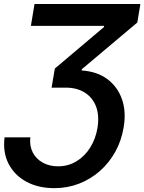

<svg xmlns="http://www.w3.org/2000/svg" viewBox="-20 -748 739 983"><path d="M3.4 -44.9H135.3Q130.4 -1 147.7 32.5Q165 65.9 199 84.7Q232.9 103.5 277.3 103.5Q329.6 103.5 371.8 77.6Q414.1 51.8 441.9 7.3Q469.7 -37.1 479 -92.8Q489.3 -156.7 471.7 -202.9Q454.1 -249 413.3 -274.4Q372.6 -299.8 314 -299.3H244.1L260.7 -397L512.7 -609.9V-615.7H138.2L156.7 -727.5H698.7L683.1 -632.8L399.4 -394L397.9 -387.2Q476.1 -382.3 528.8 -343.5Q581.5 -304.7 604.2 -240.7Q627 -176.8 612.8 -94.7Q601.6 -27.3 570.1 29.3Q538.6 85.9 491.2 127.7Q443.8 169.4 384.5 192.4Q325.2 215.3 258.3 215.3Q175.8 215.3 114.7 182.1Q53.7 148.9 23.7 90.1Q-6.3 31.2 3.4 -44.9Z"/></svg>

Font: Inter SemiBold
Style: Italic
Weight: 600
Italic angle: -9.3988°
Designer: Rasmus Andersson
Foundry: rsms
Version: Version 4.001;git-66647c0bb